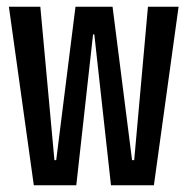

<svg xmlns="http://www.w3.org/2000/svg" viewBox="-20 -548 555 568"><path d="M6.3 -528H99.3L141 -74.3H146.3L203.3 -528H313L370.7 -74.3H377L417.7 -528H508.3L435.3 0H308.3L259 -446.3H255.3L205.7 0H80Z"/></svg>

Font: Bricolage Grotesque 96pt Condensed ExBd
Style: Regular
Weight: 800
Width: 3
Designer: Mathieu Triay
Foundry: Atelier Triay
Version: Version 1.001;Glyphs 3.2 (3207)